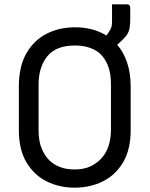

<svg xmlns="http://www.w3.org/2000/svg" viewBox="-20 -846 690 886"><path d="M326 -720Q410 -720 471 -682Q474 -686 477.5 -691Q481 -696 486 -704Q492 -714 494.5 -722.5Q497 -731 497 -748V-826H565Q581 -826 581 -810V-758Q581 -721 574 -701.5Q567 -682 544 -661Q532 -649 521 -639Q550 -606 566.5 -557.5Q583 -509 583 -446V-245Q583 -156 548 -97Q513 -38 454.5 -9Q396 20 324 20Q254 20 195.5 -9Q137 -38 102 -97Q67 -156 67 -245V-446Q67 -539 101.5 -599.5Q136 -660 194.5 -690Q253 -720 326 -720ZM158 -247Q158 -192 173.5 -157.5Q189 -123 210 -104Q228 -87 256 -75.5Q284 -64 326 -64Q398 -64 445 -112Q492 -160 492 -250V-455Q492 -508 478.5 -542Q465 -576 443 -597Q424 -615 394.5 -625.5Q365 -636 326 -636Q238 -636 198 -586Q158 -536 158 -455Z"/></svg>

Font: Recursive Sn Lnr St
Style: Regular
Weight: 400
Version: Version 1.079;hotconv 1.0.112;makeotfexe 2.5.65598; ttfautoh